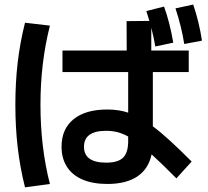

<svg xmlns="http://www.w3.org/2000/svg" viewBox="-20 -802 904 836"><path d="M248 -163.1Q248 -240.2 300 -282.7Q352.1 -325.2 447.3 -325.2Q497.1 -325.2 538.1 -311.5V-488.3H252V-582H531.7L531.2 -710L630.4 -710.9L617.2 -753.9L694.3 -773.4Q719.2 -705.1 734.4 -616.2L656.2 -599.6Q649.4 -640.1 638.7 -681.2V-582H801.8V-488.3H645.5V-252Q679.2 -227.1 719.7 -189.9Q760.3 -152.8 814.5 -98.6L748 -25.4Q683.1 -90.8 640.1 -129.9Q626.5 -65.9 577.6 -33.4Q528.8 -1 447.3 -1Q384.8 -1 339.8 -20Q294.9 -39.1 271.5 -75.7Q248 -112.3 248 -163.1ZM46.9 -345.7Q46.9 -442.4 56.9 -528.8Q66.9 -615.2 88.9 -703.1L197.3 -690.4Q176.3 -606.9 166.3 -522.2Q156.2 -437.5 156.2 -345.7Q156.2 -160.6 197.3 -1L88.9 13.7Q66.9 -74.2 56.9 -161.4Q46.9 -248.5 46.9 -345.7ZM744.1 -765.6 821.3 -782.2Q846.7 -708 859.4 -625L782.2 -610.4Q770.5 -685.5 744.1 -765.6ZM442.4 -93.8Q493.7 -93.8 515.9 -115.5Q538.1 -137.2 538.1 -187.5V-207.5Q513.2 -221.2 490.5 -226.8Q467.8 -232.4 442.4 -232.4Q345.7 -232.4 345.7 -163.1Q345.7 -93.8 442.4 -93.8Z"/></svg>

Font: Pretendard GOV SemiBold
Style: Regular
Weight: 600
Designer: Base glyphs from Inter by Rasmus Andersson; Hangeul glyphs from Noto Sans CJK(Source Han Sans) by Jang Soo-young and Kan
Foundry: Kil Hyung-jin
Version: Version 1.309